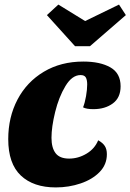

<svg xmlns="http://www.w3.org/2000/svg" viewBox="-20 -799 570 839"><path d="M507 -422Q507 -372 473 -347Q439 -322 388 -322Q357 -322 343 -330Q351 -350 356 -379Q361 -408 361 -430Q361 -450 355 -460.5Q349 -471 332 -471Q295 -471 266 -423Q237 -375 221 -309.5Q205 -244 205 -197Q205 -153 223 -129.5Q241 -106 282 -106Q322 -106 358 -127.5Q394 -149 409 -186Q429 -175 438 -161Q447 -147 447 -125Q447 -80 415.5 -47.5Q384 -15 332.5 2.5Q281 20 224 20Q126 20 71 -32Q16 -84 16 -191Q16 -287 56.5 -364Q97 -441 171.5 -485.5Q246 -530 344 -530Q418 -530 462.5 -504.5Q507 -479 507 -422ZM500 -779 530 -733 373 -597H308L185 -733L235 -779L352 -707Z"/></svg>

Font: Sansita ExtraBold Italic
Style: Regular
Weight: 800
Italic angle: -11°
Designer: Pablo Cosgaya
Foundry: Omnibus-Type
Version: Version 1.006